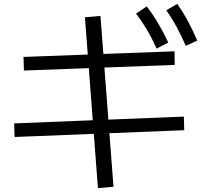

<svg xmlns="http://www.w3.org/2000/svg" viewBox="-20 -875 1040 988"><path d="M484 93 417 -786 497 -793 564 86ZM55 -170 53 -240 926 -275 928 -205ZM103 -512 101 -582 878 -611 879 -541ZM786 -625Q760 -682 735 -724Q710 -766 680 -805L735 -842Q768 -799 794.5 -754Q821 -709 846 -656ZM936 -639Q911 -696 887.5 -739Q864 -782 836 -822L892 -855Q923 -811 947.5 -765.5Q972 -720 995 -666Z"/></svg>

Font: M PLUS 2
Style: Regular
Weight: 400
Designer: Coji Morishita
Foundry: UNDERFOREST DESIGN
Version: Version 1.001